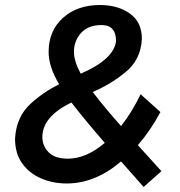

<svg xmlns="http://www.w3.org/2000/svg" viewBox="-20 -726 718 766"><path d="M553 20 463 -82Q360 6 246 6Q191.5 6 144.5 -14Q97.5 -34 68.8 -73.8Q40 -113.5 40 -173Q45 -260 102 -312Q152 -358 216 -390Q174 -459 174 -519Q174 -603 231 -654.5Q288 -706 379 -706Q450 -706 498 -672Q546 -638 546 -571Q542 -486 478 -436Q422 -390 350 -359Q397 -297 463 -223Q507 -279 541 -350L620 -279Q580 -204 530 -147L624 -43ZM302 -432Q434 -489 443 -562Q443 -626 385 -626Q331 -626 303 -594Q275 -562 275 -520Q275 -482 302 -432ZM251 -93Q324 -93 398 -156Q314 -253 265 -317Q149 -261 149 -179Q149 -144 174 -118.5Q199 -93 251 -93Z"/></svg>

Font: Argentum Sans Medium
Style: Italic
Weight: 500
Italic angle: -11°
Designer: Julieta Ulanovsky (font), Cristiano Sobral (main changes and remaster)
Foundry: Julieta Ulanovsky (font), Cristiano Sobral (main changes and remaster)
Version: Version 2.007;June 15, 2022;FontCreator 14.0.0.2814 64-bit; 